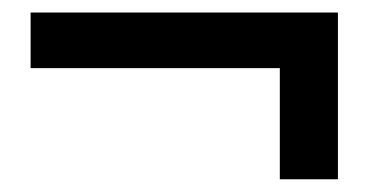

<svg xmlns="http://www.w3.org/2000/svg" viewBox="-20 -427 584 303"><path d="M28.3 -319.5V-407.2H513.3V-144.1H421.6V-357.5L459.5 -319.5Z"/></svg>

Font: Adobe Variable Font Prototype
Style: Regular
Weight: 389
Designer: Frank Grießhammer
Foundry: Adobe
Version: Version 1.004;hotconv 1.0.113;makeotfexe 2.5.65598